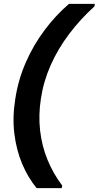

<svg xmlns="http://www.w3.org/2000/svg" viewBox="-20 -831 512 996"><path d="M170 145Q125 90 95 19Q65 -52 54.5 -137Q44 -222 59 -316Q74 -416 113.5 -506.5Q153 -597 211 -674.5Q269 -752 338 -811H472L470 -798Q397 -732 338.5 -654.5Q280 -577 242.5 -492Q205 -407 192 -318Q179 -234 188 -154Q197 -74 226.5 -2Q256 70 303 132L300 145Z"/></svg>

Font: DM Sans 10pt
Style: Bold Italic
Weight: 700
Italic angle: -10°
Version: Version 4.004;gftools[0.9.30]